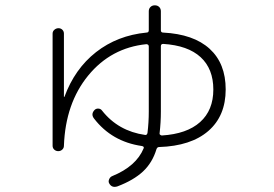

<svg xmlns="http://www.w3.org/2000/svg" viewBox="-20 -654 1040 729"><path d="M599.6 -487.3Q590.8 -487.3 590.8 -478.5V-230.5Q590.8 -189.5 585.9 -147.5Q585 -144.5 588.4 -142.1Q591.8 -139.6 594.7 -139.6Q689.5 -145.5 739.7 -190.4Q790 -235.4 790 -314Q790 -392.6 741.7 -437Q693.4 -481.4 599.6 -487.3ZM179.7 -100.6V-526.4Q179.7 -535.2 186.5 -541Q193.4 -546.9 202.1 -546.9Q210.9 -546.9 216.8 -541Q222.7 -535.2 222.7 -526.4V-287.1Q222.7 -286.1 223.6 -286.1H224.6Q263.7 -392.6 344.7 -456.1Q425.8 -519.5 536.1 -530.3Q544.9 -530.3 544.9 -539.1V-611.3Q544.9 -621.1 551.3 -627.4Q557.6 -633.8 567.9 -633.8Q578.1 -633.8 584.5 -627.4Q590.8 -621.1 590.8 -611.3V-539.1Q590.8 -530.3 599.6 -530.3Q714.8 -524.4 775.9 -468.8Q836.9 -413.1 836.9 -314.5Q836.9 -213.9 771 -156.7Q705.1 -99.6 584 -95.7Q577.1 -95.7 574.2 -87.9Q558.6 -36.1 522.9 -2.9Q487.3 30.3 425.8 53.7Q404.3 60.5 394.5 42Q390.6 35.2 394.5 26.4Q398.4 17.6 406.2 14.6Q497.1 -22.5 525.4 -90.8Q528.3 -97.7 518.6 -99.6Q404.3 -116.2 336.9 -204.1Q324.2 -220.7 338.9 -236.3Q344.7 -242.2 353.5 -241.7Q362.3 -241.2 367.2 -234.4Q428.7 -156.2 531.2 -141.6Q538.1 -140.6 540 -149.4Q544.9 -189.5 544.9 -230.5V-477.5Q544.9 -485.4 536.1 -486.3Q401.4 -472.7 314.9 -367.2Q228.5 -261.7 222.7 -100.6Q222.7 -91.8 216.3 -85.9Q210 -80.1 201.2 -80.1Q192.4 -80.1 186 -85.9Q179.7 -91.8 179.7 -100.6Z"/></svg>

Font: Rounded Mgen+ 1m light
Style: Regular
Weight: 200
Designer: [Source Han Sans]
Ryoko NISHIZUKA  (kana & ideographs); Paul D. Hunt (Latin, Greek & Cyrillic); Wenlong ZHANG  (bopomofo
Version: Version 1.059.20150602